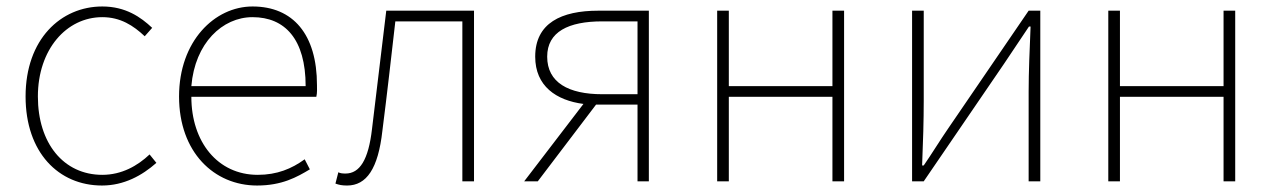

<svg xmlns="http://www.w3.org/2000/svg" viewBox="-20 -560 3940 593"><path d="M295 13C363 13 419 -18 463 -57L442 -83C405 -48 356 -20 296 -20C176 -20 97 -118 97 -262C97 -407 185 -507 296 -507C352 -507 392 -481 427 -448L450 -474C415 -507 368 -540 296 -540C168 -540 59 -439 59 -262C59 -89 161 13 295 13Z M774 13C851 13 897 -13 937 -37L921 -68C881 -39 836 -20 776 -20C652 -20 571 -122 571 -261H957C960 -274 959 -286 959 -297C959 -454 885 -540 760 -540C643 -540 533 -433 533 -262C533 -90 641 13 774 13ZM571 -294C582 -427 667 -507 760 -507C860 -507 924 -439 924 -294Z M1052 13C1112 13 1148 -39 1161 -156C1176 -273 1188 -381 1201 -494H1408V0H1444V-527H1173C1158 -402 1144 -287 1129 -162C1118 -66 1091 -24 1047 -24C1037 -24 1030 -25 1025 -28L1016 7C1027 11 1036 13 1052 13Z M1828 -527C1714 -527 1633 -489 1633 -385C1633 -294 1698 -250 1782 -239L1599 0H1641L1821 -237H1949V0H1984V-527ZM1949 -269H1840C1736 -269 1670 -305 1670 -385C1670 -462 1736 -494 1840 -494H1949Z M2195 0H2231V-261H2551V0H2587V-527H2551V-294H2231V-527H2195Z M2797 0H2833L3081 -363L3158 -478H3163C3160 -406 3157 -337 3157 -277V0H3193V-527H3157L2909 -164C2886 -131 2856 -82 2833 -49H2828C2831 -121 2833 -189 2833 -249V-527H2797Z M3403 0H3439V-261H3759V0H3795V-527H3759V-294H3439V-527H3403Z"/></svg>

Font: SSpoqa Han Sans Neo Thin
Style: Regular
Weight: 100
Designer: [Spoqa Han Sans Neo] Dong-huui Kim  Younghwa Kang  Yujin Lee  [Noto Sans] Ryoko NISHIZUKA  (kana & ideographs); Paul D. 
Foundry: Spoqa (http://www.spoqa-han-sans.com)
Version: Version 1.000